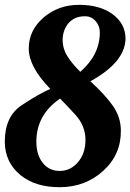

<svg xmlns="http://www.w3.org/2000/svg" viewBox="-22 -777 544 802"><path d="M313.5 -477.1Q395 -548.3 395 -641.6Q395 -668.9 377.2 -689Q359.4 -709 334 -709Q308.6 -709 292.5 -701.4Q276.4 -693.8 264.6 -680.7Q252.9 -667.5 246.3 -649.2Q239.7 -630.9 239.7 -610.4Q239.7 -573.7 259.8 -541.7Q279.8 -509.8 313.5 -477.1ZM229 -365.2Q129.9 -297.4 129.9 -185.1Q129.9 -130.4 156.5 -96.7Q183.1 -63 227.5 -63Q272.5 -63 304 -99.9Q335.4 -136.7 335 -194.3Q334.5 -252.4 292 -298.6Q249.5 -344.7 229 -365.2ZM188 -405.8Q98.1 -498 98.1 -574.2Q98.1 -650.4 159.9 -703.6Q221.7 -756.8 308.1 -756.8Q394.5 -756.8 447.5 -718.3Q500.5 -679.7 502.4 -618.2Q502.4 -518.1 355.5 -437.5Q417 -381.3 449.5 -335Q481.9 -288.6 482.9 -233.9Q484.4 -131.8 409.9 -64Q335.4 3.9 230.5 4.9Q125.5 5.9 62.3 -46.6Q-1 -99.1 -2 -184.6Q-2 -290.5 68.1 -337.2Q138.2 -383.8 188 -405.8Z"/></svg>

Font: Lobster-Regular
Style: Regular
Weight: 400
Designer: Pablo Impallari
Foundry: Pablo Impallari
Version: Version 1.007; ttfautohint (v1.1) -l 8 -r 50 -G 50 -x 14 -D 